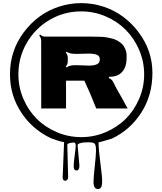

<svg xmlns="http://www.w3.org/2000/svg" viewBox="-20 -782 1054 1248"><path d="M605.5 -77.1Q566.9 -175.8 528.3 -257.8H409.2V-77.1H248Q247.6 -115.2 247.6 -517.1Q247.6 -537.6 234.4 -550.3L241.7 -557.1Q254.9 -543.9 274.4 -543.9H572.8Q645.5 -543.9 668.2 -540Q690.9 -536.1 709.2 -531.2Q727.5 -526.4 739.7 -519.8Q752 -513.2 765.1 -502.9Q778.3 -492.7 786.1 -479.5Q803.2 -450.2 803.2 -419.7Q803.2 -389.2 800.3 -371.8Q797.4 -354.5 789.3 -337.6Q781.2 -320.8 768.6 -309.1Q740.7 -282.7 689.5 -282.7L686.5 -274.9Q707.5 -266.6 715.3 -250Q733.4 -210.9 771 -147.5L809.6 -77.1ZM556.2 -433.6 477.1 -431.6Q428.7 -431.6 414.1 -446.3L407.7 -439.5Q420.4 -426.8 420.4 -406.2V-383.8Q420.4 -363.3 407.7 -350.1L414.1 -343.8Q428.2 -358.4 473.6 -358.4L558.1 -355.5Q591.3 -355.5 610.1 -364.3Q628.9 -373 628.9 -395.8Q628.9 -418.5 609.9 -426Q590.8 -433.6 556.2 -433.6ZM99.6 -298.8Q99.6 -215.3 131.8 -139.9Q164.1 -64.5 218.8 -9.8Q273.4 44.9 349.1 77.1Q424.8 109.4 508.1 109.4Q591.3 109.4 667 77.1Q742.7 44.9 797.4 -9.8Q852.1 -64.5 884.5 -139.9Q917 -215.3 917 -298.6Q917 -381.8 884.5 -457.5Q852.1 -533.2 797.4 -588.1Q742.7 -643.1 667 -675.5Q591.3 -708 507.8 -708Q397 -708 303 -653.1Q209 -598.1 154.3 -503.9Q99.6 -409.7 99.6 -298.8ZM387.2 373.5 396.5 142.1Q376 139.2 347.9 129.4Q319.8 119.6 314 117.7Q192.9 62 118.9 -49.6Q44.9 -161.1 44.9 -298.8Q44.9 -453.1 134.8 -572.3Q225.1 -692.9 361.8 -738.3Q432.6 -761.7 507.8 -761.7Q583 -761.7 653.8 -738.3Q724.6 -714.8 781.5 -672.1Q838.4 -629.4 880.9 -572.3Q970.7 -453.1 970.7 -308.1Q970.7 -163.1 898.7 -50.5Q826.7 62 708 118.7Q697.8 121.1 667 130.9Q636.2 140.6 620.6 143.1Q620.6 188 632.3 276.6Q644 365.2 644 394.5Q644 423.8 637 435.3Q629.9 446.8 616.2 446.8Q602.5 446.8 595.2 435.3Q587.9 423.8 587.9 398.4Q587.9 373 595.9 299.1Q604 225.1 604 200Q604 174.8 601.6 166Q599.1 157.2 595.7 152.6Q592.3 147.9 584 145.5Q573.7 143.1 554.7 143.1Q535.6 143.1 523.7 144Q511.7 145 498 149.7Q484.4 154.3 484.4 161.1L496.1 293.9Q496.1 326.2 477.5 326.2Q459 326.2 459 299.3Q459 272.5 465.6 227.8Q472.2 183.1 472.2 163.8Q472.2 144.5 460 144.5Q447.8 144.5 432.6 148.2Q417.5 151.9 417.5 160.2L422.9 371.1Q422.9 379.4 417.5 386.2Q412.1 393.1 404.3 393.1Q396.5 393.1 391.8 387.2Q387.2 381.3 387.2 373.5Z"/></svg>

Font: Nosifer
Style: Regular
Weight: 400
Version: Version 001.002